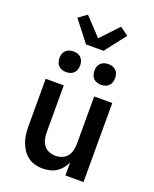

<svg xmlns="http://www.w3.org/2000/svg" viewBox="-177 -1080 954 1187"><g transform="rotate(20 300.0 -487.0)"><path d="M252 8Q226 8 200 1Q174 -6 153.5 -22Q133 -38 118.5 -60Q104 -82 95.5 -107Q87 -132 84 -158Q81 -184 81 -210V-520H200V-210Q200 -188 205 -166.5Q210 -145 223 -127.5Q236 -110 257 -101.5Q278 -93 300 -93Q322 -93 343 -101.5Q364 -110 377 -127.5Q390 -145 395 -166.5Q400 -188 400 -210V-520H519V0H400V-86Q391 -65 376 -46.5Q361 -28 341.5 -15.5Q322 -3 298.5 2.5Q275 8 252 8ZM415 -602Q401 -602 388 -606Q375 -610 365 -620Q355 -630 351 -643Q347 -656 347 -670Q347 -684 351 -697Q355 -710 365 -720Q375 -730 388 -734Q401 -738 415 -738Q429 -738 442 -734Q455 -730 465 -720Q475 -710 479 -697Q483 -684 483 -670Q483 -656 479 -643Q475 -630 465 -620Q455 -610 442 -606Q429 -602 415 -602ZM185 -602Q171 -602 158 -606Q145 -610 135 -620Q125 -630 121 -643Q117 -656 117 -670Q117 -684 121 -697Q125 -710 135 -720Q145 -730 158 -734Q171 -738 185 -738Q199 -738 212 -734Q225 -730 235 -720Q245 -710 249 -697Q253 -684 253 -670Q253 -656 249 -643Q245 -630 235 -620Q225 -610 212 -606Q199 -602 185 -602ZM242 -805 227 -825 136 -942 191 -982 300 -866 409 -982 464 -942 358 -805Z"/></g></svg>

Font: Iosevka Book
Style: Bold
Weight: 700
Designer: Belleve Invis
Foundry: Belleve Invis
Version: Version 28.0.7; ttfautohint (v1.8.3)